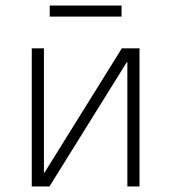

<svg xmlns="http://www.w3.org/2000/svg" viewBox="-20 -675 620 695"><path d="M95 -500H139V-50H141L421 -500H485V0H441V-450H439L159 0H95ZM160 -655H420V-615H160Z"/></svg>

Font: PT Root UI Light
Style: Regular
Weight: 300
Designer: Vitaly Kuzmin
Foundry: ParaType Ltd.
Version: Version 2.000G